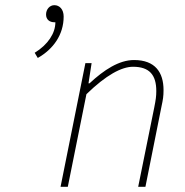

<svg xmlns="http://www.w3.org/2000/svg" viewBox="-20 -722 714 742"><path d="M126 -498C186 -532 226 -588 226 -658C226 -686 210 -702 190 -702C172 -702 158 -686 158 -666C158 -646 172 -636 190 -636C191 -636 193 -636 194 -636C194 -594 166 -550 114 -518ZM214 0H242L314 -358C390 -432 450 -464 494 -464C558 -464 584 -432 584 -370C584 -350 582 -336 576 -306L514 0H542L604 -310C610 -338 612 -350 612 -374C612 -442 580 -490 498 -490C440 -490 382 -452 326 -400H322L334 -478H310Z"/></svg>

Font: Source Sans Pro ExtraLight
Style: Italic
Weight: 200
Italic angle: -11°
Designer: Paul D. Hunt
Foundry: Adobe Systems Incorporated
Version: Version 3.006;hotconv 1.0.111;makeotfexe 2.5.65597